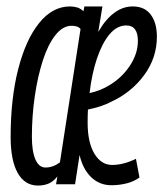

<svg xmlns="http://www.w3.org/2000/svg" viewBox="-20 -566 507 596"><path d="M98 10Q57 10 35 -29Q13 -68 13 -141Q13 -260 36.5 -351.5Q60 -443 101.5 -494.5Q143 -546 197 -546Q208 -546 219 -543Q230 -540 239 -531L242 -546H298L285 -467Q331 -546 392 -546Q429 -546 448 -520.5Q467 -495 467 -452Q467 -387 428 -333.5Q389 -280 327 -251Q310 -242 291.5 -236Q273 -230 253 -226Q252 -206 252 -185Q252 -124 273 -89Q294 -54 328 -54Q363 -54 402 -73L413 -15Q395 -2 372 3.5Q349 9 326 9Q289 9 263 -16Q237 -41 227 -85L213 6H154L158 -18Q145 -2 130.5 4Q116 10 98 10ZM372 -487Q343 -487 320 -459.5Q297 -432 281 -384.5Q265 -337 258 -277Q290 -284 317 -300Q357 -323 382.5 -361Q408 -399 408 -439Q408 -487 372 -487ZM121 -46Q145 -46 166 -62L230 -476Q225 -482 217.5 -484Q210 -486 202 -486Q175 -486 152 -457Q129 -428 113 -378.5Q97 -329 88 -267.5Q79 -206 79 -141Q79 -96 90 -71Q101 -46 121 -46Z"/></svg>

Font: Georama ExtraCondensed
Style: Italic
Weight: 400
Width: 2
Italic angle: -9°
Designer: Jean-Baptiste Levee
Foundry: Production Type
Version: Version 1.000